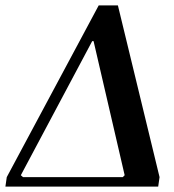

<svg xmlns="http://www.w3.org/2000/svg" viewBox="-49 -690 644 710"><path d="M387 -670 541 -35 536 0H-29L-24 -35L316 -670ZM405 -35 412 -42 297 -538H292L28 -42L36 -35Z"/></svg>

Font: Brygada 1918 SemiBold
Style: Italic
Weight: 600
Italic angle: -8°
Designer: Mateusz Machalski | Borys Kosmynka | Przemek Hoffer
Foundry: NIEPODLEGLA 2018
Version: Version 3.006